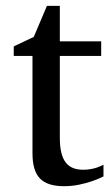

<svg xmlns="http://www.w3.org/2000/svg" viewBox="-20 -623 380 655"><path d="M333 -21Q314.5 -11.7 292.5 -4.4Q273.9 2 249.5 7.1Q225.1 12.2 198.2 12.2Q141.6 12.2 116.2 -14.2Q90.8 -40.5 90.8 -100.1V-432.1H26.9V-464.8L95.2 -497.1L140.1 -603H184.1V-481.9H325.2V-432.1H184.1V-152.8Q184.1 -123 189.2 -102.3Q194.3 -81.5 204.3 -68.6Q214.4 -55.7 229.2 -49.8Q244.1 -43.9 264.2 -43.9Q278.8 -43.9 291.3 -46.4Q303.7 -48.8 313 -52.2Q323.7 -56.2 333 -61Z"/></svg>

Font: Charis SIL Afr
Style: Regular
Weight: 400
Foundry: SIL International
Version: Version 5.000